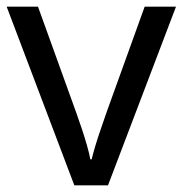

<svg xmlns="http://www.w3.org/2000/svg" viewBox="-20 -556 548 576"><path d="M203 0 0 -536H94L208 -220Q216 -198 225 -171Q234 -144 241 -119.5Q248 -95 251 -78H255Q259 -95 266.5 -120Q274 -145 283.5 -172Q293 -199 300 -220L414 -536H508L304 0Z"/></svg>

Font: Noto Sans Mayan Numerals
Style: Regular
Weight: 400
Designer: Monotype Design Team
Foundry: Monotype Imaging Inc.
Version: Version 2.001; ttfautohint (v1.8.4.7-5d5b)